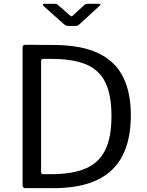

<svg xmlns="http://www.w3.org/2000/svg" viewBox="-20 -974 762 994"><path d="M111.4 0Q96.9 0 96.9 -15.5V-727.9Q96.9 -735.3 100.4 -738.7Q103.9 -742 111.6 -742Q128.6 -742 149.1 -742Q169.5 -742 190.7 -741.6Q212 -741.3 232 -741.3Q252 -741.3 268.2 -741Q406.5 -739.2 492.2 -697Q577.9 -654.8 617.6 -574.7Q657.4 -494.7 657.4 -377.1Q657.4 -252 614.1 -167.8Q570.8 -83.7 482.1 -41.8Q393.4 0 257.7 0ZM204.6 -72.2H242.7Q353.6 -72.2 422.9 -101.5Q492.1 -130.9 524.6 -197Q557.1 -263.1 557.1 -371.8Q557.1 -486 523.7 -550.7Q490.3 -615.3 421.8 -642.2Q353.4 -669.1 247.8 -669.1H202.7Q192.7 -669.1 192.7 -655.1V-82.8Q192.7 -72.2 204.6 -72.2ZM415.6 -947.4Q419.8 -951.6 424.2 -952.9Q428.5 -954.3 433.9 -954.3H492.5Q507.1 -954.3 493.7 -942.1L392.2 -849.1Q388.6 -846.3 384.4 -843Q380.2 -839.8 372.9 -839.8H333.7Q324.8 -839.8 319.7 -842.7Q314.6 -845.6 309 -850.4L206.4 -942.1Q201.6 -947.2 202.1 -950.7Q202.6 -954.3 208.7 -954.3H262.8Q269.1 -954.3 272.3 -953.4Q275.5 -952.6 280.8 -947.4L338.4 -897.5Q347.5 -889 350.6 -889.3Q353.7 -889.6 361.5 -897.5Z"/></svg>

Font: Libre Franklin Thin
Style: Regular
Weight: 100
Designer: Pablo Impallari, Rodrigo Fuenzalida, Nhung Nguyen
Foundry: Impallari Type
Version: Version 3.000